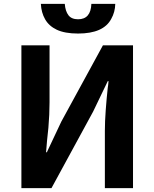

<svg xmlns="http://www.w3.org/2000/svg" viewBox="-20 -976 801 996"><path d="M91 -741H237V-445Q237 -382 231 -313Q223 -243 219 -186H223L298 -345L514 -741H670V0H524V-297Q524 -345 528.5 -405.5Q533 -466 539 -521Q541 -531 543 -555H539L463 -397L247 0H91ZM274 -822Q234 -841 214 -876Q194 -911 192 -956H316Q319 -918 335 -897Q351 -876 385 -876Q451 -876 454 -956H578Q577 -913 557 -878Q517 -802 385 -802Q316 -802 274 -822Z"/></svg>

Font: Merged Yaku Han JP
Style: Bold
Weight: 700
Designer: Ryoko NISHIZUKA 西塚涼子 (kana, bopomofo & ideographs); Paul D. Hunt (Latin, Greek & Cyrillic); Sandoll Communications 산돌커뮤니
Foundry: Adobe
Version: Version 2.004